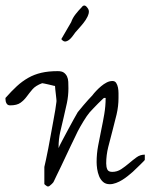

<svg xmlns="http://www.w3.org/2000/svg" viewBox="-82 -664 537 685"><path d="M76.2 -68.4Q78.1 -76.2 82 -94.2Q85.9 -112.3 90.3 -134.8Q94.7 -157.2 99.1 -182.6Q103.5 -208 107.9 -230.5Q112.3 -252.9 115.2 -271.5Q118.2 -290 119.1 -298.8Q120.1 -302.7 119.1 -310.5Q118.2 -318.4 117.2 -328.1Q116.2 -337.9 115.2 -345.7Q114.3 -353.5 114.3 -357.4Q111.3 -357.4 104.5 -359.4Q97.7 -361.3 90.3 -362.8Q83 -364.3 77.1 -365.7Q71.3 -367.2 68.4 -367.2Q44.9 -358.4 33.7 -345.2Q22.5 -332 13.2 -319.3Q3.9 -306.6 -8.8 -297.4Q-21.5 -288.1 -45.9 -288.1Q-54.7 -288.1 -58.6 -294.9Q-62.5 -301.8 -62.5 -310.5V-314.5Q-41 -338.9 -22 -356.4Q-2.9 -374 18.6 -386.2Q40 -398.4 65.4 -404.3Q90.8 -410.2 124 -410.2Q138.7 -410.2 146 -404.8Q153.3 -399.4 157.2 -391.1Q161.1 -382.8 161.6 -372.1Q162.1 -361.3 162.1 -348.6Q162.1 -322.3 156.7 -296.4Q151.4 -270.5 145 -244.6Q138.7 -218.8 132.8 -192.9Q127 -167 127 -139.6V-135.7Q129.9 -143.6 139.6 -161.6Q149.4 -179.7 160.2 -200.2Q170.9 -220.7 181.2 -238.8Q191.4 -256.8 195.3 -263.7Q196.3 -264.6 202.1 -272Q208 -279.3 216.3 -289.1Q224.6 -298.8 232.9 -308.1Q241.2 -317.4 247.1 -323.2Q252.9 -331.1 261.2 -339.8Q269.5 -348.6 278.8 -356.4Q288.1 -364.3 298.3 -369.6Q308.6 -375 319.3 -375Q328.1 -375 332.5 -368.2Q336.9 -361.3 338.9 -351.6Q340.8 -341.8 340.8 -331.5Q340.8 -321.3 340.8 -314.5Q340.8 -285.2 334 -255.9Q327.1 -226.6 319.3 -197.8Q311.5 -168.9 304.2 -139.6Q296.9 -110.4 296.9 -81.1Q296.9 -68.4 300.8 -59.6Q304.7 -50.8 318.4 -50.8Q335.9 -50.8 350.6 -60.5Q365.2 -70.3 378.4 -81.5Q391.6 -92.8 404.8 -102.5Q418 -112.3 434.6 -112.3V-93.8Q434.6 -92.8 429.7 -87.9Q424.8 -83 418 -76.2Q411.1 -69.3 403.8 -62.5Q396.5 -55.7 391.6 -50.8Q383.8 -43.9 374 -36.1Q364.3 -28.3 354 -22Q343.8 -15.6 332 -11.2Q320.3 -6.8 309.6 -6.8Q294.9 -6.8 285.6 -15.1Q276.4 -23.4 271.5 -35.6Q266.6 -47.9 264.6 -61.5Q262.7 -75.2 262.7 -85.9Q262.7 -115.2 268.1 -144Q273.4 -172.9 279.3 -200.7Q285.2 -228.5 290 -256.8Q294.9 -285.2 294.9 -314.5H289.1Q288.1 -314.5 282.2 -308.6Q276.4 -302.7 268.1 -294.9Q259.8 -287.1 252 -278.3Q244.1 -269.5 238.3 -263.7Q233.4 -257.8 227.5 -249.5Q221.7 -241.2 215.8 -231.4Q210 -221.7 204.6 -212.4Q199.2 -203.1 195.3 -195.3Q192.4 -188.5 185.5 -174.8Q178.7 -161.1 170.4 -143.6Q162.1 -126 152.8 -106.4Q143.6 -86.9 135.3 -69.3Q127 -51.8 120.1 -38.1Q113.3 -24.4 110.4 -17.6Q109.4 -13.7 102.5 -7.3Q95.7 -1 93.8 0Q91.8 1 91.8 1H88.9H86.9Q85.9 1 85 0Q83 -1 79.6 -3.9Q76.2 -6.8 76.2 -7.8ZM192.4 -554.7Q186.5 -548.8 180.7 -540Q174.8 -531.2 167.5 -524.4Q160.2 -517.6 152.3 -516.1Q144.5 -514.6 136.7 -524.4L171.9 -585Q176.8 -599.6 188 -613.8Q199.2 -627.9 209 -637.7Q218.8 -651.4 229.5 -636.7Q237.3 -627.9 234.4 -616.2Q231.4 -604.5 223.6 -592.8Q215.8 -581.1 206.5 -570.8Q197.3 -560.5 192.4 -554.7Z"/></svg>

Font: Zeyada
Style: Regular
Weight: 400
Version: Version 1.002 2010